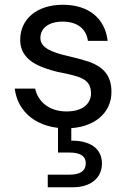

<svg xmlns="http://www.w3.org/2000/svg" viewBox="-20 -528 540 808"><path d="M259 12C376 12 450 -53 449 -142C449 -214 410 -248 355 -268C327 -277 298 -285 267 -292C195 -308 150 -328 150 -368C150 -409 184 -437 244 -437C305 -437 343 -407 350 -356H433C422 -453 350 -508 245 -508C134 -508 65 -447 65 -360C65 -300 106 -265 159 -245C186 -235 212 -227 239 -222C318 -206 363 -195 363 -135C363 -94 331 -59 260 -59C184 -59 139 -103 128 -155H42C55 -52 140 12 259 12ZM288 260C359 260 409 223 409 160C409 95 356 63 280 64V-6H224V114H273C318 114 341 129 341 159C341 191 318 207 273 207H181V260Z"/></svg>

Font: Rootstock Sans Body
Style: Regular
Weight: 400
Designer: Colophon Foundry, Jonny Pinhorn
Foundry: Colophon Foundry
Version: Version 1.200;FEAKit 1.0